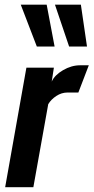

<svg xmlns="http://www.w3.org/2000/svg" viewBox="-20 -780 390 800"><path d="M1.5 0 90 -498H204.5L195.5 -440Q207.5 -467 242.5 -487.5Q277.5 -508 314 -508H350L306.5 -394.5H261.5Q236.5 -394.5 214.8 -380.2Q193 -366 181 -346L119 0ZM342.5 -586H268L209 -760.5H317ZM207.5 -586H133.5L66.5 -760.5H174.5Z"/></svg>

Font: Cabin Condensed
Style: Bold Italic
Weight: 700
Width: 3
Italic angle: -10°
Designer: Pablo Impallari
Foundry: Pablo Impallari. http://www.impallari.com Igino Marini. http://www.ikern.com
Version: Version 3.001; ttfautohint (v1.8.3)